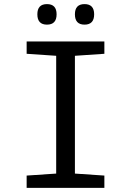

<svg xmlns="http://www.w3.org/2000/svg" viewBox="-20 -916 640 936"><path d="M488.8 0H109.9V-60.1L253.9 -69.8V-644L109.9 -653.8V-713.9H488.8V-653.8L345.2 -644V-69.8L488.8 -60.1ZM209 -896Q255.9 -896 255.9 -846.2Q255.9 -795.9 209 -795.9Q162.1 -795.9 162.1 -846.2Q162.1 -896 209 -896ZM392.1 -896Q439 -896 439 -846.2Q439 -795.9 392.1 -795.9Q345.2 -795.9 345.2 -846.2Q345.2 -896 392.1 -896Z"/></svg>

Font: WenQuanYi Micro Hei Mono
Style: Regular
Weight: 400
Foundry: Ascender Corporation
Version: Version 0.2.0-beta